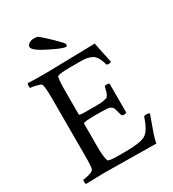

<svg xmlns="http://www.w3.org/2000/svg" viewBox="-201 -951 960 1065"><g transform="rotate(-30 278.5 -418.5)"><path d="M325.2 -723.6Q325.2 -710.9 315.4 -710.9Q296.9 -710.9 218.8 -750Q140.6 -789.1 140.6 -811.5Q140.6 -822.3 153.3 -831.5Q166 -840.8 184.6 -840.8Q203.1 -840.8 209 -837.9Q235.4 -818.4 280.3 -774.4Q325.2 -730.5 325.2 -723.6ZM32.2 -25.4Q44.9 -25.4 69.8 -32.2Q94.7 -39.1 100.6 -49.3Q106.4 -59.6 106.4 -139.6V-508.8Q106.4 -565.4 99.6 -592.8Q96.7 -599.6 70.3 -606.4Q43.9 -613.3 32.2 -613.3Q28.3 -613.3 28.3 -626Q28.3 -638.7 32.2 -642.6Q83 -640.6 148.4 -640.6L463.9 -647.5Q467.3 -624.5 491.2 -515.6Q486.3 -510.7 474.1 -510.7Q461.9 -510.7 460.9 -517.6Q446.3 -571.3 419.9 -586.4Q393.6 -601.6 347.7 -601.6H282.2Q198.2 -601.6 196.3 -588.9Q190.4 -565.4 190.4 -506.8V-350.6Q190.4 -344.7 234.4 -344.7H307.6Q336.9 -344.7 350.6 -348.6Q364.3 -352.5 368.2 -353.5Q372.1 -354.5 378.4 -366.2Q384.8 -377.9 385.7 -383.3Q386.7 -388.7 392.6 -411.1Q393.6 -418 406.2 -418Q418.9 -418 423.8 -413.1V-228.5Q419.9 -224.6 408.2 -224.6Q396.5 -224.6 392.6 -231.4Q379.9 -281.7 375 -286.1Q370.1 -290 361.8 -295.9Q353.5 -301.8 272 -301.8Q190.4 -301.8 190.4 -293V-141.6Q190.4 -77.1 200.2 -52.7Q203.1 -43 266.6 -43H313.5Q403.3 -43 438 -61Q472.7 -79.1 498 -158.2Q500 -164.1 514.6 -164.1Q529.3 -164.1 535.2 -158.2Q529.3 -140.6 508.3 -83.5Q487.3 -26.4 482.4 3.9L149.4 0L32.2 2.9Q29.3 0 29.3 -12.7Q29.3 -25.4 32.2 -25.4Z"/></g></svg>

Font: CrimsonText-Roman
Style: Roman
Weight: 400
Version: Version 0.13